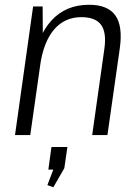

<svg xmlns="http://www.w3.org/2000/svg" viewBox="-20 -567 583 806"><path d="M418 -361Q428 -430 404.5 -462.5Q381 -495 322 -495Q251 -495 206.5 -442.5Q162 -390 148 -289L107 -224L116 -285Q135 -414 195.5 -480.5Q256 -547 354 -547Q432 -547 464 -502.5Q496 -458 483 -365L431 0H367ZM119 -540H159L160 -372L107 0H43ZM263 50 250 139 204 219 179 210 222 97 245 145H183L196 50Z"/></svg>

Font: Pathway Extreme SemiCondensed ExtraLight
Style: Italic
Weight: 250
Width: 4
Italic angle: -8°
Version: Version 1.001;gftools[0.9.26]